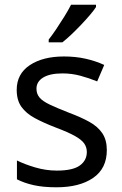

<svg xmlns="http://www.w3.org/2000/svg" viewBox="-20 -786 519 816"><path d="M434 -148Q434 -70 376 -30Q318 10 220 10Q164 10 123.5 1Q83 -8 52 -24V-104Q84 -88 129.5 -74.5Q175 -61 222 -61Q289 -61 319 -82.5Q349 -104 349 -140Q349 -160 338 -176Q327 -192 298.5 -208Q270 -224 217 -244Q165 -264 128 -284Q91 -304 71 -332Q51 -360 51 -404Q51 -472 106.5 -509Q162 -546 252 -546Q301 -546 343.5 -536.5Q386 -527 423 -510L393 -440Q359 -454 322 -464Q285 -474 246 -474Q192 -474 163.5 -456.5Q135 -439 135 -409Q135 -387 148 -371.5Q161 -356 191.5 -341.5Q222 -327 273 -307Q324 -288 360 -268Q396 -248 415 -219.5Q434 -191 434 -148ZM388 -756Q379 -742 362 -722Q345 -702 324.5 -680.5Q304 -659 283.5 -639.5Q263 -620 245 -606H187V-618Q202 -637 219.5 -663Q237 -689 254 -716.5Q271 -744 282 -766H388Z"/></svg>

Font: Noto Sans Sora Sompeng
Style: Regular
Weight: 400
Designer: Monotype Design Team. David Williams.
Foundry: Monotype Imaging Inc.
Version: Version 2.101